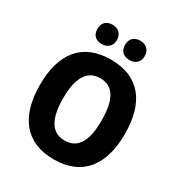

<svg xmlns="http://www.w3.org/2000/svg" viewBox="-212 -1070 1151 1226"><g transform="rotate(30 363.5 -456.5)"><path d="M189 -851C189 -805 219 -781 260 -781C301 -781 333 -805 333 -851C333 -899 301 -923 260 -923C219 -923 189 -900 189 -851ZM393 -851C393 -805 423 -781 465 -781C506 -781 538 -805 538 -851C538 -899 506 -923 465 -923C423 -923 393 -900 393 -851ZM677 -358C677 -584 578 -725 364 -725C151 -725 50 -587 50 -359C50 -133 150 10 363 10C578 10 677 -133 677 -358ZM221 -358C221 -504 264 -588 364 -588C464 -588 505 -505 505 -358C505 -211 464 -129 363 -129C265 -129 221 -212 221 -358Z"/></g></svg>

Font: Noto Sans Arabic UI SmCn XBd
Style: Regular
Weight: 800
Width: 4
Designer: Monotype Design Team, Nadine Chahine and Nizar Qandah
Foundry: Monotype Imaging Inc.
Version: Version 2.010